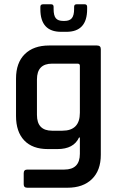

<svg xmlns="http://www.w3.org/2000/svg" viewBox="-20 -723 554 899"><path d="M354 -195V-415Q354 -425 343 -425H224Q153 -425 153 -351V-185Q153 -111 224 -111H272Q354 -111 354 -195ZM249 -25H204Q132 -25 93.5 -65.5Q55 -106 55 -180V-355Q55 -429 96 -469.5Q137 -510 210 -510H434Q452 -510 452 -493V2Q452 75 410.5 115.5Q369 156 296 156H108Q91 156 91 140V88Q91 71 108 71H281Q354 71 354 -3V-79H350Q325 -25 249 -25ZM169 -680V-691Q169 -703 182 -703H219Q231 -703 231 -691V-681Q231 -650 241.5 -637.5Q252 -625 276 -625H282Q306 -625 316.5 -638Q327 -651 327 -681V-691Q327 -703 339 -703H376Q388 -703 388 -691V-680Q388 -574 291 -574H266Q169 -574 169 -680Z"/></svg>

Font: Rajdhani Semibold
Style: Regular
Weight: 600
Designer: Satya Rajpurohit, Jyotish Sonowal
Foundry: Indian Type Foundry
Version: Version 1.200;PS 1.0;hotconv 1.0.78;makeotf.lib2.5.61930; tt